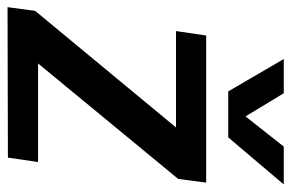

<svg xmlns="http://www.w3.org/2000/svg" viewBox="-174 -636 791 522"><g transform="rotate(90 222.0 -375.5)"><path d="M-19 0 390 -1 402 -83H134L448 -464L458 -540H58L46 -458H308L-9 -75ZM210 -600H335L463 -751H360L278 -647L215 -751H122Z"/></g></svg>

Font: Ronzino Medium
Style: Italic
Weight: 500
Italic angle: -7.99998°
Designer: Nunzio Mazzaferro
Foundry: Collletttivo
Version: Version 1.000;Glyphs 3.3 (3337)